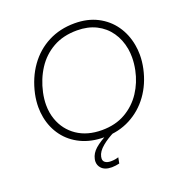

<svg xmlns="http://www.w3.org/2000/svg" viewBox="-160 -864 1137 1203"><g transform="rotate(-20 409.0 -262.0)"><path d="M402.5 9.5Q314.5 9.5 247.5 -22.5Q180.5 -54.5 138.5 -110.8Q96.5 -167 82.5 -240Q76 -273.5 76 -308.5Q76 -350 85 -394Q107 -495.5 160.2 -570Q213.5 -644.5 292 -685Q370.5 -725.5 468 -725.5Q554.5 -725.5 620 -691.8Q685.5 -658 726.2 -600Q767 -542 780.5 -467Q786.5 -434.5 786.5 -400.5Q786.5 -356 776.5 -309.5Q756 -215 704.2 -143.2Q652.5 -71.5 575.2 -31Q498 9.5 402.5 9.5ZM403 -37.5Q493.5 -37.5 560.2 -76Q627 -114.5 668.8 -178.2Q710.5 -242 726 -318Q735 -362 735 -402.5Q735 -431.5 730.5 -458.5Q719 -524 684.5 -573.5Q650 -623 595 -650.8Q540 -678.5 467.5 -678.5Q375 -678.5 307.2 -640.2Q239.5 -602 196.5 -535.8Q153.5 -469.5 135.5 -386Q126.5 -343.5 126.5 -305Q126.5 -253 142.5 -208Q170.5 -129 238 -83.2Q305.5 -37.5 403 -37.5ZM381.5 202.5Q334 202.5 312 177.5Q295.5 159 295.5 134.5Q295.5 126 297.5 117Q305 81 336.8 53Q368.5 25 432.5 -8L435 -20.5L459.5 -22L468.5 0Q421 22.5 383.8 53.5Q346.5 84.5 340 117Q338.5 124 338.5 130Q338.5 144.5 348 153Q361.5 165 387.5 165Q404 165 417.8 162.5Q431.5 160 439.5 157L432 196Q422 198.5 407.5 200.5Q393 202.5 381.5 202.5Z"/></g></svg>

Font: Heraclito ExtraLight
Style: Italic
Weight: 200
Italic angle: -12°
Designer: Kostas Bartsokas (font) & Cristiano Sobral (main changes)
Foundry: Kostas Bartsokas (font) & Cristiano Sobral (main changes)
Version: Version 1.00;July 8, 2020;FontCreator 13.0.0.2655 64-bit